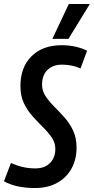

<svg xmlns="http://www.w3.org/2000/svg" viewBox="-45 -938 473 968"><path d="M394 -682 361 -593Q339 -603 315.5 -607.5Q292 -612 267 -612Q222 -612 194.5 -585.5Q167 -559 167 -511Q167 -480 184.5 -453.5Q202 -427 228 -401Q254 -375 280 -346Q306 -317 323.5 -280Q341 -243 341 -194Q341 -134 315.5 -88Q290 -42 243 -16Q196 10 131 10Q36 10 -25 -24L10 -116Q43 -102 72 -95.5Q101 -89 133 -89Q181 -89 207.5 -116.5Q234 -144 234 -187Q234 -218 216 -244.5Q198 -271 172 -296.5Q146 -322 119.5 -351.5Q93 -381 75.5 -417.5Q58 -454 58 -504Q58 -599 114 -654.5Q170 -710 265 -710Q304 -710 336.5 -702.5Q369 -695 394 -682ZM219 -742 302 -918H408L300 -742Z"/></svg>

Font: Georama Condensed SemiBold
Style: Italic
Weight: 600
Width: 3
Italic angle: -9°
Designer: Jean-Baptiste Levee
Foundry: Production Type
Version: Version 1.000